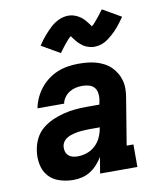

<svg xmlns="http://www.w3.org/2000/svg" viewBox="-87 -845 773 923"><g transform="rotate(-10 300.0 -384.0)"><path d="M197 8Q162 8 129.5 -2.5Q97 -13 76 -37Q55 -61 48.5 -95.5Q42 -130 48 -164Q52 -192 65.5 -219Q79 -246 102 -265Q125 -284 152.5 -296Q180 -308 208 -315Q236 -322 264 -324.5Q292 -327 319 -327H382L387 -353Q389 -369 386 -385Q383 -401 373 -411.5Q363 -422 347.5 -426Q332 -430 316 -430Q300 -430 284 -426.5Q268 -423 253.5 -414Q239 -405 229 -391Q219 -377 216 -361H86Q91 -387 102 -411Q113 -435 129.5 -456Q146 -477 168 -493.5Q190 -510 214.5 -520Q239 -530 265 -534Q291 -538 316 -538Q338 -538 359.5 -536Q381 -534 401 -528.5Q421 -523 439.5 -513.5Q458 -504 472.5 -490Q487 -476 497.5 -458.5Q508 -441 513.5 -420.5Q519 -400 518.5 -378.5Q518 -357 514 -335L477 -110H510V0H328L341 -79Q330 -60 314.5 -43Q299 -26 280 -14Q261 -2 239.5 3Q218 8 197 8ZM236 -100Q259 -100 281.5 -107.5Q304 -115 322 -131.5Q340 -148 350 -169.5Q360 -191 364 -214L365 -219H319Q309 -219 299 -218.5Q289 -218 279 -217.5Q269 -217 259.5 -215.5Q250 -214 239.5 -211.5Q229 -209 219.5 -205.5Q210 -202 201 -196Q192 -190 186 -181Q180 -172 178 -162Q176 -149 179 -136.5Q182 -124 190.5 -115.5Q199 -107 211 -103.5Q223 -100 236 -100ZM243 -603 153 -655Q162 -669 170.5 -680Q179 -691 187.5 -701Q196 -711 204 -719Q212 -727 219.5 -734.5Q227 -742 238 -749.5Q249 -757 260 -762.5Q271 -768 283.5 -771Q296 -774 308 -774Q313 -774 319 -773.5Q325 -773 330.5 -771.5Q336 -770 341.5 -768Q347 -766 352 -763.5Q357 -761 361.5 -758Q366 -755 370 -752.5Q374 -750 379 -745Q384 -740 387.5 -736Q391 -732 394 -728Q397 -724 400 -720.5Q403 -717 406 -712.5Q409 -708 412 -704Q420 -710 425.5 -716.5Q431 -723 438.5 -731.5Q446 -740 454.5 -751.5Q463 -763 473 -776L563 -724Q554 -711 545.5 -699.5Q537 -688 528.5 -678Q520 -668 512 -660Q504 -652 496 -645Q488 -638 477.5 -630Q467 -622 456 -616.5Q445 -611 432.5 -608Q420 -605 408 -605Q402 -605 396.5 -605.5Q391 -606 385.5 -607.5Q380 -609 374.5 -611Q369 -613 363.5 -615.5Q358 -618 354 -621Q350 -624 346 -627Q342 -630 337 -634.5Q332 -639 328.5 -643Q325 -647 322 -651Q319 -655 316 -658.5Q313 -662 309.5 -667Q306 -672 304 -675Q296 -669 290 -662.5Q284 -656 277 -647.5Q270 -639 261.5 -628Q253 -617 243 -603Z"/></g></svg>

Font: Iosevka Slab XBdExObl
Style: Regular
Weight: 800
Width: 7
Italic angle: -9°
Monospace: yes
Designer: Belleve Invis
Foundry: Belleve Invis
Version: Version 11.1.0; ttfautohint (v1.8.3)